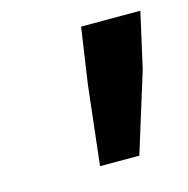

<svg xmlns="http://www.w3.org/2000/svg" viewBox="-59 -727 414 423"><g transform="rotate(-15 147.5 -516.0)"><path d="M120.8 -362.6 141.5 -543.7 160.1 -670.4H295.2L266.7 -543.7L210.4 -362.6Z"/></g></svg>

Font: Source Sans 3
Style: Italic
Weight: 200
Italic angle: -11°
Designer: Paul D. Hunt
Foundry: Adobe
Version: Version 3.046;hotconv 1.0.118;makeotfexe 2.5.65603